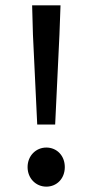

<svg xmlns="http://www.w3.org/2000/svg" viewBox="-20 -690 345 717"><path d="M186 -225 202 -561 206 -670H100L103 -561L119 -225ZM153 7C192 7 222 -23 222 -66C222 -109 192 -139 153 -139C114 -139 83 -108 83 -66C83 -24 114 7 153 7Z"/></svg>

Font: Falling Sky
Style: Light
Weight: 400
Designer: Paul D. Hunt
Foundry: Adobe Systems Incorporated
Version: Version 1.02